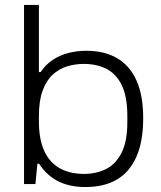

<svg xmlns="http://www.w3.org/2000/svg" viewBox="-20 -743 649 775"><path d="M324 12Q262 12 215.5 -11Q169 -34 138 -82H131L123 0H77V-723H137V-452H144Q164 -482 192.5 -501Q221 -520 255.5 -529Q290 -538 328 -538Q402 -538 453 -508Q504 -478 531 -418Q558 -358 558 -266Q558 -172 530.5 -110Q503 -48 451.5 -18Q400 12 324 12ZM319 -41Q369 -41 408.5 -61Q448 -81 471 -127Q494 -173 494 -251V-275Q494 -351 472.5 -397Q451 -443 411.5 -464Q372 -485 318 -485Q283 -485 250.5 -475Q218 -465 192.5 -441.5Q167 -418 152 -377Q137 -336 137 -273V-254Q137 -181 158.5 -134Q180 -87 221 -64Q262 -41 319 -41Z"/></svg>

Font: Archivo SemiExpanded ExtraLight
Style: Regular
Weight: 250
Width: 6
Designer: Hector Gatti
Foundry: Omnibus-Type
Version: Version 2.001